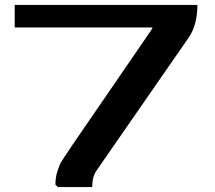

<svg xmlns="http://www.w3.org/2000/svg" viewBox="-20 -763 875 783"><path d="M216 0 206 -10Q206 -39 214 -64.5Q222 -90 231.5 -105.5Q241 -121 259 -147L272 -167L596 -639Q600 -645 602 -651H40V-743H785Q785 -661 749 -609L374 -68Q356 -43 356 0Z"/></svg>

Font: Aneo
Style: Bold
Weight: 700
Designer: Anastasios Pappas
Foundry: Anastasios Pappas
Version: Version 1.000